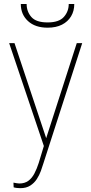

<svg xmlns="http://www.w3.org/2000/svg" viewBox="-20 -749 463 982"><path d="M218.8 -50.3 372.6 -528.3H400.4L201.7 87.4Q196.8 104 189 125.5Q181.2 147 168.2 167Q155.3 187 134.8 200.2Q114.3 213.4 83.5 213.4Q76.2 213.4 65.4 212.2Q54.7 210.9 49.8 209L48.8 185.1Q54.7 186.5 64.9 188Q75.2 189.5 78.6 189.5Q106.4 189.5 125 175.8Q143.6 162.1 156 138.2Q168.5 114.3 178.2 84ZM54.2 -528.3 220.7 -28.8 228.5 -4.4 208.5 10.3 26.9 -528.3ZM331.5 -728.5H359.9Q359.9 -692.9 343.5 -665.5Q327.1 -638.2 296.9 -622.8Q266.6 -607.4 223.6 -607.4Q159.7 -607.4 123 -641.4Q86.4 -675.3 86.4 -728.5H116.2Q116.2 -689.9 140.4 -662.1Q164.6 -634.3 223.6 -634.3Q281.7 -634.3 306.6 -662.4Q331.5 -690.4 331.5 -728.5Z"/></svg>

Font: Roboto Condensed Thin
Style: Regular
Weight: 250
Width: 3
Designer: Christian Robertson
Foundry: Google
Version: Version 3.009; 2024